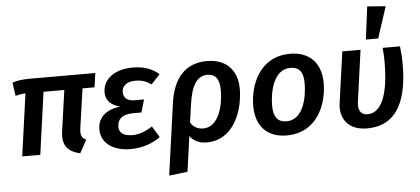

<svg xmlns="http://www.w3.org/2000/svg" viewBox="-62 -964 2897 1324"><g transform="rotate(-5 1386.5 -301.5)"><path d="M515 -431H598L612 -529H159C107 -529 69 -524 37 -512L51 -420C74 -426 92 -430 120 -431L60 0H185L245 -431H389L349 -149C336 -53 372 -8 460 14L510 -77C477 -92 470 -110 476 -159Z M810 15C889 15 962 -10 1016 -50L969 -127C917 -96 878 -80 830 -80C767 -80 738 -106 738 -145C738 -191 764 -230 850 -230H905L931 -318H866C816 -318 789 -341 789 -381C789 -421 820 -452 881 -452C929 -452 960 -439 992 -417L1053 -482C1009 -522 947 -544 874 -544C733 -544 664 -472 664 -390C664 -333 701 -299 763 -283C653 -271 606 -211 606 -139C606 -44 688 15 810 15Z M1386 -544C1238 -544 1151 -449 1127 -275L1058 220L1186 205L1220 -39C1244 -6 1283 15 1336 15C1525 15 1595 -185 1595 -334C1595 -465 1517 -544 1386 -544ZM1321 -83C1282 -83 1252 -100 1233 -132L1250 -251C1268 -383 1306 -449 1381 -449C1434 -449 1464 -417 1464 -334C1464 -235 1430 -83 1321 -83Z M1890 15C2106 15 2175 -184 2175 -322C2175 -458 2099 -544 1962 -544C1747 -544 1677 -348 1677 -208C1677 -70 1753 15 1890 15ZM1897 -82C1838 -82 1807 -118 1807 -198C1807 -288 1836 -447 1955 -447C2014 -447 2045 -412 2044 -332C2044 -242 2016 -82 1897 -82Z M2520 -823 2491 -596H2576L2647 -813ZM2721 -529H2601C2605 -495 2606 -461 2606 -428C2606 -291 2585 -82 2457 -82C2407 -82 2391 -121 2399 -175L2448 -529H2322L2272 -173C2259 -77 2309 15 2446 15C2669 15 2729 -180 2729 -407C2729 -451 2726 -490 2721 -529Z"/></g></svg>

Font: Fira Sans Medium
Style: Italic
Weight: 500
Italic angle: -8°
Designer: bBox Type GmbH & Carrois Corporate GbR & Edenspiekermann AG
Foundry: bBox Type GmbH & Carrois Corporate GbR & Edenspiekermann AG
Version: Version 4.301;PS 004.301;hotconv 1.0.88;makeotf.lib2.5.64775